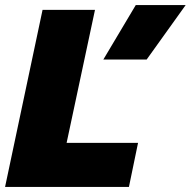

<svg xmlns="http://www.w3.org/2000/svg" viewBox="-30 -738 753 758"><path d="M506 -718H703L549 -503H378ZM138 -699H345L233 -174H515L479 0H-10Z"/></svg>

Font: Prompt ExtraBold
Style: Italic
Weight: 800
Italic angle: -12°
Designer: Katatrad Team
Foundry: CadsonDemak
Version: Version 1.001